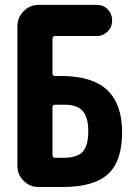

<svg xmlns="http://www.w3.org/2000/svg" viewBox="-20 -750 540 770"><path d="M235.4 -117.2Q289.1 -117.2 311.5 -141.1Q334 -165 334 -224.6Q334 -280.3 311.5 -305.2Q289.1 -330.1 240.2 -330.1H201.2Q190.4 -330.1 190.4 -319.3V-127.9Q190.4 -117.2 201.2 -117.2ZM224.6 -445.3Q350.6 -445.3 410.2 -388.7Q469.7 -332 469.7 -219.7Q469.7 -103.5 413.1 -51.8Q356.4 0 230.5 0H134.8Q99.6 0 74.7 -24.9Q49.8 -49.8 49.8 -85V-644.5Q49.8 -679.7 74.7 -705.1Q99.6 -730.5 134.8 -730.5H368.2Q394.5 -730.5 412.1 -712.4Q429.7 -694.3 429.7 -668Q429.7 -641.6 411.6 -623.5Q393.6 -605.5 368.2 -605.5H201.2Q190.4 -605.5 190.4 -593.8V-456.1Q190.4 -445.3 201.2 -445.3Z"/></svg>

Font: Rounded-X Mgen+ 2m bold
Style: Bold
Weight: 700
Designer: [Source Han Sans]
Ryoko NISHIZUKA  (kana & ideographs); Paul D. Hunt (Latin, Greek & Cyrillic); Wenlong ZHANG  (bopomofo
Version: Version 1.059.20150602